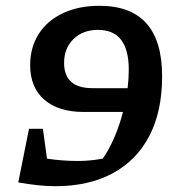

<svg xmlns="http://www.w3.org/2000/svg" viewBox="-20 -632 609 662"><path d="M128 -188 142 -85Q194 -77 249 -77Q291 -77 334 -85Q355 -114 373.5 -156.5Q392 -199 404 -246H269Q181 -246 132.5 -288.5Q84 -331 84 -407Q84 -469 113.5 -515Q143 -561 197 -586.5Q251 -612 323 -612Q539 -612 539 -369Q539 -248 495 -163.5Q451 -79 368.5 -34.5Q286 10 171 10Q141 10 109 6.5Q77 3 43 -3L80 -188ZM299 -328H420Q424 -362 424 -392Q424 -529 318 -529Q266 -529 233.5 -497.5Q201 -466 201 -415Q201 -328 299 -328Z"/></svg>

Font: Piazzolla SC SemiBold
Style: Italic
Weight: 600
Italic angle: -11.3°
Designer: Juan Pablo del Peral
Foundry: Huerta Tipografica
Version: Version 1.330